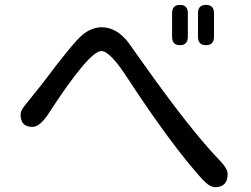

<svg xmlns="http://www.w3.org/2000/svg" viewBox="-20 -782 1040 796"><path d="M800.8 -727.5Q800.8 -761.7 834 -761.7Q867.2 -761.7 867.2 -727.5V-629.9Q867.2 -594.7 834 -594.7Q800.8 -594.7 800.8 -629.9V-727.5ZM693.4 -727.5Q693.4 -761.7 726.1 -761.7Q758.8 -761.7 758.8 -727.5V-629.9Q758.8 -594.7 726.1 -594.7Q693.4 -594.7 693.4 -629.9V-727.5ZM400.4 -570.3Q349.6 -570.3 181.6 -311.5Q145.5 -255.9 114.3 -255.9Q65.4 -255.9 65.4 -306.6Q65.4 -326.2 91.8 -355.5L157.2 -437.5Q283.2 -605.5 321.3 -637.2Q359.4 -668.9 402.3 -668.9Q462.9 -668.9 511.7 -606.4L579.1 -511.7Q772.5 -239.3 890.6 -117.2Q923.8 -83 923.8 -60.5Q923.8 -5.9 871.1 -5.9Q849.6 -5.9 818.4 -39.1Q690.4 -180.7 508.8 -458Q436.5 -570.3 400.4 -570.3Z"/></svg>

Font: jf-openhuninn-1.0
Style: Regular
Weight: 400
Designer: [Kosugi Maru]
      Designed by Motoya company      

      [Varela Round]
      Joe Prince(Latin component); Avraham Co
Foundry: justfont CO.,LTD.
Version: 1.0